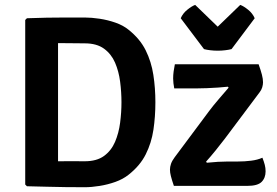

<svg xmlns="http://www.w3.org/2000/svg" viewBox="-20 -759 1132 784"><path d="M614.5 -341.5Q614.5 -283 606.5 -229.2Q598.5 -175.5 575.2 -129Q552 -82.5 505 -45.5Q482.5 -27.5 451 -16.2Q419.5 -5 386.5 0.2Q353.5 5.5 326 5.5Q284.5 5.5 247 5Q209.5 4.5 171.5 3.5Q133.5 2.5 90 1.5L83 -5.5V-677.5L90 -684.5Q133 -686 171 -686.8Q209 -687.5 246.8 -687.5Q284.5 -687.5 326 -687.5Q353.5 -687.5 386.8 -682.5Q420 -677.5 451.5 -666.5Q483 -655.5 505 -637.5Q551.5 -600.5 574.8 -553.8Q598 -507 606.2 -453.2Q614.5 -399.5 614.5 -341.5ZM476 -341.5Q476 -383 470.5 -425.5Q465 -468 449.8 -503.2Q434.5 -538.5 404.8 -560.2Q375 -582 326 -582Q297.5 -582 272.2 -582.5Q247 -583 217 -583V-100.5Q247 -101 272.2 -100.8Q297.5 -100.5 326 -100.5Q375 -100.5 404.8 -122.2Q434.5 -144 449.8 -179.8Q465 -215.5 470.5 -258Q476 -300.5 476 -341.5ZM833.5 -305Q851 -328.5 873.5 -354.5Q896 -380.5 913.5 -401L910.5 -405Q894 -403 871.2 -401.5Q848.5 -400 825 -399Q801.5 -398 782 -398H691.5Q689.5 -408 688.2 -419Q687 -430 687 -438.5Q687 -452.5 689 -467.5Q691 -482.5 694 -496.5H1036Q1045 -471.5 1049.5 -454Q1054 -436.5 1054 -423Q1054 -413.5 1050.8 -402.5Q1047.5 -391.5 1040 -382L898 -192.5Q881 -170 860.5 -144.8Q840 -119.5 821.5 -99L824.5 -94.5Q847.5 -97 869.5 -98.2Q891.5 -99.5 910 -99.5H951Q979 -99.5 1005.2 -102.8Q1031.5 -106 1051.5 -115Q1058 -98.5 1061.2 -85.8Q1064.5 -73 1064.5 -59.5Q1064.5 -32.5 1048.2 -16.2Q1032 0 990 0H690Q681.5 -25 677.8 -39.8Q674 -54.5 674 -66.5Q674 -77.5 678.2 -90Q682.5 -102.5 693 -116.5ZM813 -558.5 718 -684.5Q726.5 -704.5 744.8 -719.2Q763 -734 777 -739L869 -650L961 -739Q975 -734 993.2 -719.2Q1011.5 -704.5 1020 -684.5L925.5 -558.5Q914 -555.5 899.2 -553.8Q884.5 -552 869 -552Q853.5 -552 838.8 -553.8Q824 -555.5 813 -558.5Z"/></svg>

Font: Signika Light SemiBold
Style: Regular
Weight: 600
Version: Version 2.003;gftools[0.9.32]